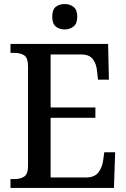

<svg xmlns="http://www.w3.org/2000/svg" viewBox="-20 -932 627 952"><path d="M32 0V-44H52Q81 -44 100 -56.5Q119 -69 119 -108V-601Q119 -646 99.5 -658Q80 -670 51 -670H32V-714H516L520 -537H466L461 -581Q458 -615 440.5 -638.5Q423 -662 382 -662H231V-399H453V-348H231V-52H406Q448 -52 467 -76Q486 -100 491 -133L497 -177H551L545 0ZM301 -786Q274 -786 256.5 -800.5Q239 -815 239 -849Q239 -884 256.5 -898Q274 -912 301 -912Q326 -912 344.5 -898Q363 -884 363 -849Q363 -815 344.5 -800.5Q326 -786 301 -786Z"/></svg>

Font: Noto Serif Sinhala SemiCondensed Medium
Style: Regular
Weight: 500
Width: 4
Designer: Jelle Bosma - Monotype Design Team
Foundry: Monotype Imaging Inc.
Version: Version 2.007; ttfautohint (v1.8.4.7-5d5b)